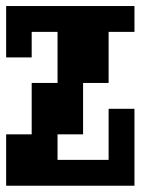

<svg xmlns="http://www.w3.org/2000/svg" viewBox="-20 -546 540 624"><path d="M0 57.6V-109.4H83V-276.4H167V-442.4H83V-359.4H0V-526.4H417V-442.4H333V-276.4H250V-109.4H167V-26.4H333V-192.4H417V57.6Z"/></svg>

Font: KH Dot Dougenzaka 12
Style: Regular
Weight: 400
Designer: Original version for X68000 by Keitarou Hiraki (http://hp.vector.co.jp/authors/VA000874/) / TrueType conversion by Homem
Version: Version 1.00.20150527